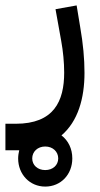

<svg xmlns="http://www.w3.org/2000/svg" viewBox="-80 -315 371 709"><path d="M87 374C145 374 187 329 187 270C187 234 172 204 147 185C208 133 232 48 232 -46C232 -98 227 -153 216 -216L203 -295L125 -281L146 -164C153 -126 157 -84 157 -47C157 59 119 142 -22 142H-60V240H-9C-11 249 -13 259 -13 270C-13 329 30 374 87 374ZM87 313C59 313 39 295 39 270C39 245 59 226 87 226C115 226 135 245 135 270C135 295 115 313 87 313Z"/></svg>

Font: IBM Plex Arabic Text
Style: Regular
Weight: 450
Designer: Mike Abbink, Paul van der Laan, Pieter van Rosmalen, Wael Morcos, Khajak Apelian
Foundry: Bold Monday
Version: Version 1.0